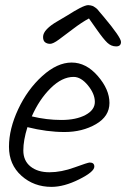

<svg xmlns="http://www.w3.org/2000/svg" viewBox="-20 -746 492 749"><path d="M385 -680Q452 -600 452 -582.5Q452 -565 433 -565Q414 -565 399 -579Q384 -593 358 -630Q332 -667 327 -674Q299 -659 265.5 -633.5Q232 -608 209.5 -591.5Q187 -575 175.5 -575Q164 -575 156 -581Q148 -587 148 -602Q148 -617 163 -632.5Q178 -648 202.5 -662Q227 -676 243 -686Q259 -696 269 -702Q279 -708 290.5 -714Q302 -720 310.5 -723Q319 -726 324 -726Q329 -726 333 -725Q337 -724 340.5 -723Q344 -722 348 -719Q352 -716 354.5 -714.5Q357 -713 361.5 -708Q366 -703 368 -700Q382 -683 385 -680ZM87 -250Q71 -199 71 -159Q71 -119 99 -96.5Q127 -74 173 -74Q219 -74 271 -93Q323 -112 330 -112Q348 -112 348 -96Q348 -76 289 -46.5Q230 -17 181 -17Q112 -17 63.5 -60.5Q15 -104 15 -173.5Q15 -243 51 -320Q87 -397 145 -449.5Q203 -502 259.5 -502Q316 -502 361.5 -449.5Q407 -397 407 -344.5Q407 -292 354 -261.5Q301 -231 232 -231Q163 -231 87 -250ZM104 -292Q162 -278 219.5 -278Q277 -278 313.5 -297.5Q350 -317 350 -348.5Q350 -380 323 -413Q296 -446 267 -446Q222 -446 177.5 -402Q133 -358 104 -292Z"/></svg>

Font: Kalam Light
Style: Regular
Weight: 300
Version: Version 2.001;PS 1.0;hotconv 1.0.79;makeotf.lib2.5.61930; tt